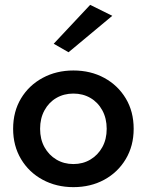

<svg xmlns="http://www.w3.org/2000/svg" viewBox="-20 -760 604 790"><path d="M34 -230Q34 -160 66.5 -105.5Q99 -51 155.5 -20.5Q212 10 282 10Q353 10 409 -20.5Q465 -51 497.5 -105.5Q530 -160 530 -230Q530 -301 497.5 -355Q465 -409 409 -439.5Q353 -470 282 -470Q212 -470 155.5 -439.5Q99 -409 66.5 -355Q34 -301 34 -230ZM145 -230Q145 -273 163 -306Q181 -339 212 -357Q243 -375 282 -375Q321 -375 352 -357Q383 -339 401 -306Q419 -273 419 -230Q419 -187 401 -154.5Q383 -122 352 -103.5Q321 -85 282 -85Q243 -85 212 -103.5Q181 -122 163 -154.5Q145 -187 145 -230ZM442 -695 351 -740 201 -580 262 -545Z"/></svg>

Font: Jost Medium
Style: Regular
Weight: 500
Version: Version 3.710